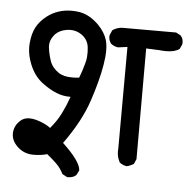

<svg xmlns="http://www.w3.org/2000/svg" viewBox="-46 -648 674 679"><g transform="rotate(5 291.0 -308.5)"><path d="M139.6 -88.9Q118.2 -82.5 93.8 -82.5Q90.3 -82.5 87.4 -82.5Q55.2 -83.5 31.7 -106.9Q12.2 -127 12.2 -149.9Q12.2 -151.9 12.2 -154.3Q14.2 -180.2 34.2 -197.8Q46.9 -209.5 66.4 -209.5Q77.6 -209.5 90.3 -206.1Q121.6 -197.3 141.6 -182.1Q164.6 -209 179 -238Q193.4 -267.1 204.1 -297.9Q203.1 -297.9 202.1 -297.9Q177.2 -297.9 155.3 -306.6Q129.4 -316.4 100.6 -338.4Q71.8 -360.8 56.2 -399.4Q43 -431.6 43 -461.4Q43 -467.3 43.5 -473.1Q46.4 -508.3 58.6 -531.2Q70.8 -554.2 94.7 -572.8Q132.3 -601.6 182.1 -601.6Q194.8 -601.6 208 -599.6Q244.6 -594.2 278.3 -561Q302.7 -536.1 311 -508.3Q315.4 -492.7 315.4 -471.2Q315.4 -449.2 310.5 -420.4Q301.3 -364.7 276.4 -290.3Q251.5 -215.8 191.9 -133.3Q255.4 -73.7 257.3 -42.5V-41L248.5 -23.9L247.6 -23.4Q237.3 -14.2 221.2 -14.2Q219.2 -14.2 216.3 -14.2L199.2 -23.4Q189 -44.4 172.9 -59.8Q156.7 -75.2 139.6 -88.9ZM387.7 -120.6Q387.7 -124.5 388.2 -127.9L389.2 -491.2L355.5 -486.8Q341.3 -489.3 331.1 -497.1Q322.3 -507.8 322.3 -521Q322.3 -526.9 323.2 -528.3L330.6 -545.4Q346.7 -556.2 364.3 -557.1H556.2L572.8 -548.3Q578.6 -541.5 580.3 -535.4Q582 -529.3 582 -525.4Q582 -518.1 581.1 -516.1L573.7 -500.5L572.3 -499.5Q556.6 -488.3 526.4 -488.3Q515.6 -488.3 503.4 -489.7L455.6 -491.7V-98.6L447.8 -81.1Q434.6 -73.2 422.9 -70.8Q408.7 -73.2 397.9 -81.5Q387.7 -100.1 387.7 -120.6ZM245.1 -418.9Q249 -432.1 249.8 -442.4Q250.5 -452.6 250.5 -459.7Q250.5 -466.8 249.5 -475.6Q247.1 -503.9 224.1 -520.5Q205.6 -533.7 183.1 -533.7Q177.2 -533.7 170.9 -532.7Q145.5 -528.8 130.9 -514.2L125.5 -507.8Q112.3 -490.7 112.3 -471.7Q112.3 -468.3 112.8 -464.8Q115.7 -440.9 124 -417Q132.3 -394 156.2 -377.9Q173.3 -366.7 204.1 -366.7Q215.3 -366.7 228.5 -368.2Q238.3 -393.1 245.1 -418.9Z"/></g></svg>

Font: Bakudai
Style: Medium
Weight: 500
Version: Version 1.48